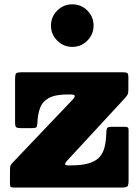

<svg xmlns="http://www.w3.org/2000/svg" viewBox="-20 -846 628 866"><path d="M306 -634.5Q346 -634.5 374 -662.8Q402 -691 402 -730.5Q402 -770.5 374 -798.5Q346 -826.5 306 -826.5Q266.5 -826.5 238.2 -798.5Q210 -770.5 210 -730.5Q210 -691 238.2 -662.8Q266.5 -634.5 306 -634.5ZM286 -420H297Q315.5 -420 317 -414Q318.5 -408 309 -398L40 -115.5Q32 -107.5 28.5 -101.5Q25 -95.5 25 -78V-16Q25 -4.5 29.2 -2.2Q33.5 0 45 0H527Q550.5 0 555.2 -6Q560 -12 560 -35V-258.5Q560 -268.5 556.5 -271.2Q553 -274 543 -274H482Q466 -274 463 -267.8Q460 -261.5 459.5 -247Q458.5 -211 452 -183.5Q445.5 -156 428.8 -137.5Q412 -119 380.8 -109.5Q349.5 -100 299 -100H290Q273 -100 273.5 -105.8Q274 -111.5 282.5 -121L543.5 -403.5Q551 -412 555 -418.8Q559 -425.5 559 -442.5V-495.5Q559 -512.5 554.5 -516.2Q550 -520 534 -520H77Q57 -520 52.5 -514.8Q48 -509.5 48 -490V-294.5Q48 -276 53.2 -272Q58.5 -268 76 -268H123Q139 -268 143.5 -271.5Q148 -275 148.5 -290Q150 -329.5 160.5 -358.5Q171 -387.5 200.2 -403.8Q229.5 -420 286 -420Z"/></svg>

Font: Besley Black
Style: Regular
Weight: 900
Designer: Owen Earl
Foundry: indestructible type*
Version: Version 2.001